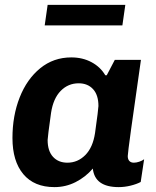

<svg xmlns="http://www.w3.org/2000/svg" viewBox="-20 -756 638 786"><path d="M411 -448H417L450 -511H557Q503 -137 503 -117Q503 -104 509.5 -97Q516 -90 528 -90Q538 -90 550 -94Q562 -98 570 -104L556 -11Q539 -2 514.5 4Q490 10 466 10Q368 10 360 -66Q330 -31 289.5 -10.5Q249 10 203 10Q120 10 75.5 -43Q31 -96 31 -191Q31 -282 60.5 -357Q90 -432 144.5 -476.5Q199 -521 272 -521Q318 -521 354.5 -501.5Q391 -482 411 -448ZM189 -294Q175 -194 175 -183Q175 -138 197 -114Q219 -90 256 -90Q298 -90 329 -121Q360 -152 369 -211Q383 -311 383 -322Q383 -367 361 -391Q339 -415 302 -415Q259 -415 228.5 -384Q198 -353 189 -294ZM493 -736 481 -652H163L175 -736Z"/></svg>

Font: Chivo
Style: Bold Italic
Weight: 700
Italic angle: -8.05°
Designer: Hector Gatti
Foundry: Omnibus-Type
Version: Version 1.007